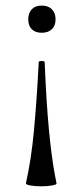

<svg xmlns="http://www.w3.org/2000/svg" viewBox="-20 -385 292 680"><path d="M71.8 264.2Q90.8 179.2 100.3 77.1Q109.9 -24.9 117.2 -165Q117.2 -168.9 127.4 -168.9Q137.7 -168.9 138.2 -165Q138.2 -156.2 142.1 -82Q153.8 140.1 180.2 264.2Q181.2 269 163.6 272Q146 274.9 126 274.9Q106 274.9 88.4 272Q70.8 269 71.8 264.2ZM163.8 -352.1Q176.8 -338.9 176.8 -316.4Q176.8 -293.9 163.8 -281.5Q150.9 -269 127.9 -269Q105 -269 92.5 -281.5Q80.1 -293.9 80.1 -316.4Q80.1 -338.9 92.5 -352.1Q105 -365.2 127.9 -365.2Q150.9 -365.2 163.8 -352.1Z"/></svg>

Font: Cormorant-Medium
Style: Regular
Weight: 500
Designer: Christian Thalmann (Catharsis Fonts)
Version: Version 3.000